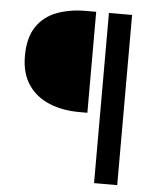

<svg xmlns="http://www.w3.org/2000/svg" viewBox="-53 -701 685 826"><g transform="rotate(5 290.0 -287.5)"><path d="M384 80V-655H484V80ZM294 -219Q222 -219 164.5 -242.5Q107 -266 73.5 -315Q40 -364 40 -439Q40 -519 72.5 -566.5Q105 -614 160.5 -634.5Q216 -655 285 -655H329V-219Z"/></g></svg>

Font: Source Sans 3 ExtraLight Medium
Style: Regular
Weight: 500
Version: Version 3.052;hotconv 1.1.0;makeotfexe 2.6.0